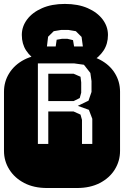

<svg xmlns="http://www.w3.org/2000/svg" viewBox="-22 -943 622 963"><path d="M213.9 0Q147.9 0 99.6 -25.1Q51.3 -50.3 24.7 -92.8Q-2 -135.3 -2 -186V-482.9Q-2 -534.2 24.7 -576.4Q51.3 -618.7 99.6 -643.8Q147.9 -668.9 213.9 -668.9H364.3Q430.2 -668.9 478.8 -643.8Q527.3 -618.7 553.7 -576.4Q580.1 -534.2 580.1 -482.9V-186Q580.1 -135.3 553.7 -92.8Q527.3 -50.3 478.8 -25.1Q430.2 0 364.3 0ZM168 -221.2H220.2V-383.8H347.2L381.8 -368.2L389.2 -341.8V-221.2H440.9V-347.2L423.8 -392.1L368.2 -412.1L421.9 -438L437 -481.9V-536.1L431.2 -577.1L398.9 -618.2L350.1 -625H168ZM220.2 -436V-573.2H347.2L381.8 -558.1L385.3 -529.8V-478L377.9 -451.2L347.2 -436ZM172.4 -631.3Q130.9 -656.2 109.1 -689.7Q87.4 -723.1 87.4 -767.6Q87.4 -810.1 114 -845.5Q140.6 -880.9 189 -902.1Q237.3 -923.3 303.2 -923.3Q369.6 -923.3 418 -902.1Q466.3 -880.9 492.9 -845.5Q519.5 -810.1 519.5 -767.6Q519.5 -723.1 497.6 -689.7Q475.6 -656.2 434.6 -631.3ZM213.4 -710H257.3L262.2 -743.7L289.6 -748.5H315.4L344.2 -741.7L349.6 -710H393.6L387.2 -757.8L358.4 -786.6L320.3 -793H285.6L247.6 -786.6L219.2 -758.8Z"/></svg>

Font: Monofett
Style: Regular
Weight: 400
Designer: Vernon Adams
Foundry: Vernon Adams
Version: Version 1.100; ttfautohint (v1.8.4.7-5d5b);gftools[0.9.28]